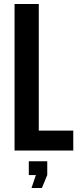

<svg xmlns="http://www.w3.org/2000/svg" viewBox="-20 -755 388 963"><path d="M53 0H347.5V-100H174.5V-735H53ZM138 188H190L217 123V54H124.5V123H160Z"/></svg>

Font: League Gothic SemiExpanded
Style: Regular
Weight: 400
Width: 6
Designer: The League of Moveable Type
Version: Version 1.600; ttfautohint (v1.8.3)